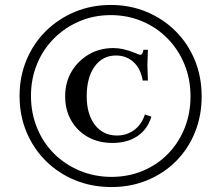

<svg xmlns="http://www.w3.org/2000/svg" viewBox="-20 -744 893 775"><path d="M434 -167Q378 -167 335 -191Q292 -215 267.5 -257.5Q243 -300 243 -355Q243 -411 268.5 -454.5Q294 -498 338 -524Q382 -550 437 -550Q458 -550 478 -545.5Q498 -541 526 -530Q535 -526 539 -524.5Q543 -523 546 -523Q556 -523 559 -543H577L575 -482L577 -419H556Q548 -467 519 -493.5Q490 -520 448 -520Q394 -520 362 -475.5Q330 -431 330 -356Q330 -283 363 -240Q396 -197 452 -197Q492 -197 522 -219.5Q552 -242 565 -282L591 -273Q575 -221 534 -194Q493 -167 434 -167ZM430 11Q351 11 283.5 -16.5Q216 -44 165.5 -94Q115 -144 87 -211Q59 -278 59 -357Q59 -435 87 -502Q115 -569 165 -618.5Q215 -668 282 -696Q349 -724 427 -724Q505 -724 572 -696Q639 -668 689 -618Q739 -568 766.5 -501Q794 -434 794 -355Q794 -277 767 -210Q740 -143 690.5 -93.5Q641 -44 574.5 -16.5Q508 11 430 11ZM430 -30Q498 -30 556.5 -54.5Q615 -79 658 -123Q701 -167 725 -226.5Q749 -286 749 -355Q749 -425 724.5 -484.5Q700 -544 656.5 -588.5Q613 -633 554 -658Q495 -683 427 -683Q359 -683 300.5 -658Q242 -633 198 -589Q154 -545 129.5 -485.5Q105 -426 105 -357Q105 -288 129.5 -228Q154 -168 198 -124Q242 -80 302 -55Q362 -30 430 -30Z"/></svg>

Font: Baskervville Medium
Style: Regular
Weight: 500
Version: Version 1.100